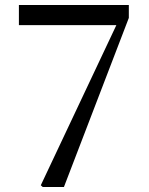

<svg xmlns="http://www.w3.org/2000/svg" viewBox="-20 -752 600 772"><path d="M152 0 144 -7 463 -683 453 -635V-651H56V-732H498V-680L237 0Z"/></svg>

Font: Noto Serif TC ExtraLight Medium
Style: Regular
Weight: 500
Version: Version 2.002-H1;hotconv 1.1.0;makeotfexe 2.6.0